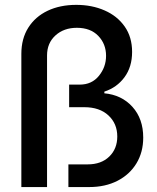

<svg xmlns="http://www.w3.org/2000/svg" viewBox="-20 -757 635 777"><path d="M66.4 0V-539.1Q66.4 -600.6 94.5 -645Q122.6 -689.5 172.6 -713.4Q222.7 -737.3 288.6 -737.3Q352.1 -737.3 403.3 -714.8Q454.6 -692.4 484.6 -649.7Q514.6 -606.9 514.6 -546.9Q514.6 -486.3 483.9 -444.6Q453.1 -402.8 402.3 -386.2V-379.4Q472.2 -373 515.9 -324.7Q559.6 -276.4 559.6 -200.2Q559.6 -141.1 532.2 -95.9Q504.9 -50.8 455.6 -25.4Q406.2 0 340.8 0H256.8V-91.8H335Q389.6 -91.8 422.1 -123.3Q454.6 -154.8 454.6 -204.6Q454.6 -256.8 418.7 -290Q382.8 -323.2 321.3 -323.2H259.8V-414.6H302.7Q351.6 -414.6 380.4 -450.2Q409.2 -485.8 409.2 -531.2Q409.2 -579.1 377.7 -611.8Q346.2 -644.5 291 -644.5Q238.3 -644.5 204.3 -613.5Q170.4 -582.5 170.4 -532.7V0Z"/></svg>

Font: Inter Display Medium
Style: Regular
Weight: 500
Designer: Rasmus Andersson
Foundry: rsms
Version: Version 4.001;git-9221beed3